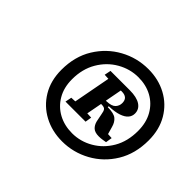

<svg xmlns="http://www.w3.org/2000/svg" viewBox="-100 -862 703 703"><g transform="rotate(45 251.5 -510.5)"><path d="M187 -417 192 -442 232 -444H253L295 -442L291 -417ZM207 -417 244 -613H306L269 -417ZM259 -586 219 -588 224 -613H269L266 -586ZM286 -352Q329 -352 367 -374Q405 -396 428 -435.5Q451 -475 451 -529Q451 -572 433 -603.5Q415 -635 384 -652Q353 -669 313 -669Q270 -669 231.5 -647Q193 -625 169.5 -585Q146 -545 146 -492Q146 -449 164.5 -417.5Q183 -386 214.5 -369Q246 -352 286 -352ZM281 -305Q229 -305 186.5 -327.5Q144 -350 119 -391.5Q94 -433 94 -489Q94 -558 125.5 -609Q157 -660 208 -688Q259 -716 318 -716Q370 -716 412 -693.5Q454 -671 478.5 -629.5Q503 -588 503 -532Q503 -463 472 -412Q441 -361 390 -333Q339 -305 281 -305ZM363 -413Q343 -413 333 -422Q323 -431 319 -447L313 -477Q311 -491 306.5 -497Q302 -503 289 -503L260 -504L262 -523L294 -524Q319 -525 328.5 -535.5Q338 -546 338 -560Q338 -575 330 -582Q322 -589 307 -589H274L277 -613H324Q360 -613 379 -600.5Q398 -588 398 -566Q398 -552 389 -541.5Q380 -531 361 -524.5Q342 -518 311 -517V-512Q343 -512 355.5 -501.5Q368 -491 373 -472L387 -423L347 -445L401 -442L397 -417Q390 -416 382 -414.5Q374 -413 363 -413Z"/></g></svg>

Font: Source Serif 4 Black
Style: Italic
Weight: 900
Italic angle: -12°
Designer: Frank Grießhammer
Foundry: Adobe Systems Incorporated
Version: Version 4.004;hotconv 1.0.116;makeotfexe 2.5.65601